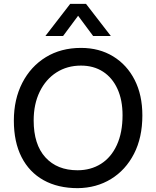

<svg xmlns="http://www.w3.org/2000/svg" viewBox="-20 -969 813 998"><path d="M384 9Q281 9 206.5 -32.5Q132 -74 92 -152.5Q52 -231 52 -342Q52 -453 96 -538.5Q140 -624 218.5 -672Q297 -720 401 -720Q496 -720 568 -676Q640 -632 680 -553.5Q720 -475 720 -369Q720 -254 676.5 -169.5Q633 -85 557 -38.5Q481 8 384 9ZM383 -84Q452 -84 505 -117.5Q558 -151 587.5 -215.5Q617 -280 617 -370Q617 -449 590.5 -507Q564 -565 515.5 -596.5Q467 -628 401 -628Q329 -628 273.5 -592.5Q218 -557 186.5 -492.5Q155 -428 155 -343Q155 -218 216 -151Q277 -84 383 -84ZM556 -782H464L386 -887L308 -782H216L345 -949H427Z"/></svg>

Font: Livvic Medium
Style: Regular
Weight: 500
Designer: Jacques Le Bailly, Baron von Fonthausen
Version: Version 1.001; ttfautohint (v1.8.2)